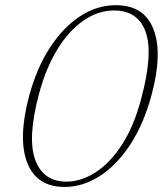

<svg xmlns="http://www.w3.org/2000/svg" viewBox="-20 -730 644 760"><path d="M438.5 -709.5Q550.5 -709.5 587.5 -614.5Q624.5 -519.5 580 -354Q548.5 -238 495 -156.8Q441.5 -75.5 374.5 -32.8Q307.5 10 235.5 10Q125.5 10 88 -85.5Q50.5 -181 95 -349Q125 -460.5 177.5 -541.2Q230 -622 297 -665.8Q364 -709.5 438.5 -709.5ZM539.5 -341.5Q587 -519.5 556.5 -604Q526 -688.5 431.5 -688.5Q368.5 -688.5 311 -649Q253.5 -609.5 208 -536Q162.5 -462.5 135 -360.5Q87.5 -183.5 119.5 -97.2Q151.5 -11 242.5 -11Q301 -11 358.5 -48Q416 -85 463.5 -158.5Q511 -232 539.5 -341.5Z"/></svg>

Font: Fraunces 72pt Soft Thin
Style: Italic
Weight: 100
Italic angle: -16°
Version: Version 1.000;[0bf87f6ff]